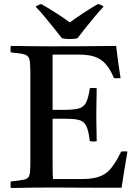

<svg xmlns="http://www.w3.org/2000/svg" viewBox="-20 -928 680 949"><path d="M33 1Q31 -14 33 -31Q80 -36 100 -40.5Q120 -45 125 -60.5Q130 -76 130 -111V-576Q130 -618 125 -636Q120 -654 99.5 -659.5Q79 -665 33 -669Q31 -684 33 -701Q59 -701 78.5 -700.5Q98 -700 118 -700Q138 -700 166 -699.5Q194 -699 237 -699Q316 -699 385 -699.5Q454 -700 500 -700.5Q546 -701 554 -701Q558 -664 563.5 -625Q569 -586 576 -542Q559 -540 543 -542Q531 -572 515 -595Q499 -618 482 -630Q463 -644 436.5 -651Q410 -658 371 -658H240V-385H295Q343 -385 368 -391.5Q393 -398 405 -420.5Q417 -443 424 -492Q442 -495 458 -492Q457 -432 456.5 -404Q456 -376 456 -362Q456 -346 456.5 -313.5Q457 -281 458 -230Q443 -227 424 -230Q418 -283 406 -306Q394 -329 370.5 -335Q347 -341 304 -341H240V-124Q240 -90 240.5 -69.5Q241 -49 242 -43H379Q429 -43 459.5 -51.5Q490 -60 510 -77Q524 -88 543 -115.5Q562 -143 579 -179Q595 -181 610 -179Q600 -123 593 -78Q586 -33 581 0Q536 0 483 0Q430 0 377 -0.5Q324 -1 280.5 -1Q237 -1 211 -1Q164 -1 134.5 -0.5Q105 0 82.5 0.5Q60 1 33 1ZM325 -817Q356 -840 391 -863Q426 -886 464 -908Q481 -905 492 -895Q472 -874 448 -845.5Q424 -817 401.5 -788.5Q379 -760 363 -739Q356 -737 345.5 -736Q335 -735 324 -735Q315 -735 304.5 -736Q294 -737 286 -739Q270 -760 247 -788.5Q224 -817 200.5 -845.5Q177 -874 156 -895Q168 -904 184 -908Q222 -886 257.5 -863.5Q293 -841 325 -817Z"/></svg>

Font: Castoro
Style: Regular
Weight: 400
Designer: John Hudson
Foundry: Tiro Typeworks Ltd.
Version: Version 2.04